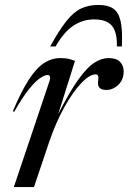

<svg xmlns="http://www.w3.org/2000/svg" viewBox="-20 -757 520 777"><path d="M181 -431Q184 -439.5 182.2 -446.5Q180.5 -453.5 172 -453.5Q161.5 -453.5 142.8 -441.2Q124 -429 97.8 -396.8Q71.5 -364.5 37.5 -304.5L32 -307Q66.5 -388.5 97.2 -435.5Q128 -482.5 158.8 -502.2Q189.5 -522 224 -522Q242.5 -522 255.8 -519.2Q269 -516.5 283.5 -510.5L215.5 -295Q263 -388.5 298.8 -437.5Q334.5 -486.5 363.2 -504.2Q392 -522 419.5 -522Q451 -522 465.8 -506.8Q480.5 -491.5 480.5 -468Q480.5 -434.5 459 -413.8Q437.5 -393 410 -393Q372.5 -393 377 -427.5Q379.5 -445 376.8 -450.5Q374 -456 367 -456Q342.5 -456 308.5 -420.2Q274.5 -384.5 240 -322.5Q205.5 -260.5 179 -182.5L117.5 0H36ZM361 -678.5Q315 -678.5 276.5 -652.8Q238 -627 205 -569H183Q219.5 -635 248.5 -671.5Q277.5 -708 308 -722.5Q338.5 -737 378.5 -737Q416 -737 437.8 -722.5Q459.5 -708 468 -671.8Q476.5 -635.5 473 -569H453Q454.5 -627 432.8 -652.8Q411 -678.5 361 -678.5Z"/></svg>

Font: Newsreader 72pt
Style: Italic
Weight: 400
Italic angle: -17°
Designer: Hugues Gentile
Foundry: Production Type
Version: Version 1.003; ttfautohint (v1.8.3)